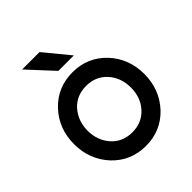

<svg xmlns="http://www.w3.org/2000/svg" viewBox="-196 -827 966 966"><g transform="rotate(-45 286.5 -344.5)"><path d="M242 -567H352L242 -701H118ZM287 -415Q355 -415 398 -368Q441 -320 441 -250Q441 -215 430.5 -185.5Q420 -156 398 -132Q355 -85 287 -85Q219 -85 176 -132Q133 -181 133 -250Q133 -285 144 -314.5Q155 -344 176 -368Q219 -415 287 -415ZM287 -512Q180 -512 108 -436Q37 -360 37 -250Q37 -141 108 -64Q180 12 287 12Q394 12 466 -64Q537 -141 537 -250Q537 -360 466 -436Q394 -512 287 -512Z"/></g></svg>

Font: Unageo
Style: Medium
Weight: 500
Designer: Richard Sepsi
Foundry: Richard Sepsi
Version: Version 2.000